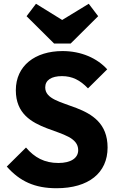

<svg xmlns="http://www.w3.org/2000/svg" viewBox="-20 -988 623 1019"><path d="M280 11C450 11 551 -70 551 -205C551 -462 220 -401 220 -524C220 -563 253 -584 309 -584C363 -584 405 -563 447 -519L549 -620C496 -679 411 -717 312 -717C166 -717 64 -639 64 -509C64 -261 395 -324 395 -191C395 -149 356 -123 290 -123C216 -123 163 -152 118 -205L16 -104C85 -26 164 11 280 11ZM121 -902 267 -757H355L501 -902L451 -968L310 -882L171 -968Z"/></svg>

Font: MV Cash
Style: Bold
Weight: 700
Designer: Rodrigo Fuenzalida
Foundry: fragTYPE
Version: Version 1.100;Glyphs 3.1.2 (3151)